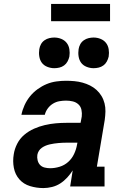

<svg xmlns="http://www.w3.org/2000/svg" viewBox="-20 -949 640 977"><path d="M201 8Q166 8 133 -2Q100 -12 78.5 -36.5Q57 -61 50.5 -95Q44 -129 50 -164Q54 -191 67.5 -217.5Q81 -244 103.5 -263Q126 -282 153 -294Q180 -306 208 -312.5Q236 -319 263.5 -321.5Q291 -324 319 -324H390L396 -356Q398 -373 394.5 -390Q391 -407 379 -418Q367 -429 350.5 -433Q334 -437 316 -437Q300 -437 282.5 -434Q265 -431 249.5 -421.5Q234 -412 223 -397Q212 -382 208 -365H89Q94 -390 105 -414Q116 -438 132.5 -458.5Q149 -479 171 -495Q193 -511 217 -521Q241 -531 266.5 -534.5Q292 -538 316 -538Q338 -538 359 -536Q380 -534 400 -528.5Q420 -523 438 -514Q456 -505 471 -491.5Q486 -478 496.5 -460.5Q507 -443 512 -423Q517 -403 516.5 -382Q516 -361 513 -339L473 -101H512V0H337L350 -82Q338 -63 322 -45.5Q306 -28 286.5 -15.5Q267 -3 244.5 2.5Q222 8 201 8ZM235 -93Q259 -93 283.5 -100.5Q308 -108 327 -125Q346 -142 357 -165.5Q368 -189 372 -213L374 -223H319Q308 -223 297.5 -222.5Q287 -222 276.5 -221Q266 -220 255.5 -218.5Q245 -217 234 -214.5Q223 -212 213 -208Q203 -204 193.5 -197.5Q184 -191 178 -181.5Q172 -172 170 -161Q168 -147 171.5 -133Q175 -119 184 -109.5Q193 -100 207 -96.5Q221 -93 235 -93ZM456 -602Q438 -602 420.5 -609Q403 -616 393 -629.5Q383 -643 380 -661.5Q377 -680 380 -699Q382 -712 388.5 -724Q395 -736 406.5 -744Q418 -752 431 -755Q444 -758 456 -758Q475 -758 492 -751Q509 -744 519.5 -730.5Q530 -717 533 -698.5Q536 -680 533 -661Q530 -648 523.5 -636Q517 -624 506 -616Q495 -608 482 -605Q469 -602 456 -602ZM256 -602Q238 -602 220.5 -609Q203 -616 193 -629.5Q183 -643 180 -661.5Q177 -680 180 -699Q182 -712 188.5 -724Q195 -736 206.5 -744Q218 -752 231 -755Q244 -758 256 -758Q275 -758 292 -751Q309 -744 319.5 -730.5Q330 -717 333 -698.5Q336 -680 333 -661Q330 -648 323.5 -636Q317 -624 306 -616Q295 -608 282 -605Q269 -602 256 -602ZM240 -841V-929H540V-841Z"/></svg>

Font: Iosevka Slab Extended Oblique
Style: Bold
Weight: 700
Width: 7
Italic angle: -9°
Monospace: yes
Designer: Belleve Invis
Foundry: Belleve Invis
Version: Version 11.1.1; ttfautohint (v1.8.3)